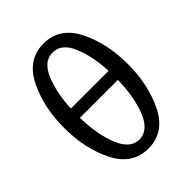

<svg xmlns="http://www.w3.org/2000/svg" viewBox="-211 -837 953 953"><g transform="rotate(-45 265.5 -360.5)"><path d="M41.5 -360.4Q41.5 -506.8 97.4 -617.9Q153.3 -729 265.6 -729Q377.9 -729 433.8 -617.9Q489.7 -506.8 489.7 -360.4Q489.7 -213.9 433.8 -102.8Q377.9 8.3 265.6 8.3Q153.3 8.3 97.4 -102.8Q41.5 -213.9 41.5 -360.4ZM132.3 -340.3Q134.8 -221.7 168.5 -138.4Q202.1 -55.2 265.6 -55.2Q329.1 -55.2 362.8 -138.4Q396.5 -221.7 398.9 -340.3ZM133.3 -404.8H397.9Q393.6 -507.8 361.3 -586.7Q329.1 -665.5 265.6 -665.5Q202.1 -665.5 169.9 -586.7Q137.7 -507.8 133.3 -404.8Z"/></g></svg>

Font: Istok Web
Style: Regular
Weight: 400
Designer: Andrey V. Panov
Foundry: Andrey V. Panov
Version: Version 1.0.2g